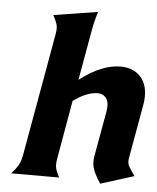

<svg xmlns="http://www.w3.org/2000/svg" viewBox="-52 -764 671 820"><g transform="rotate(5 283.0 -354.0)"><path d="M216 -80Q211 -54 215.5 -37Q220 -20 231 0H26Q44 -20 54 -37Q64 -54 69 -80L163 -609Q168 -636 162.5 -652.5Q157 -669 146 -689L335 -719Q329 -699 324.5 -681.5Q320 -664 315 -637L277 -423Q327 -461 370 -478Q413 -495 451 -495Q484 -495 508 -483Q532 -471 546 -450.5Q560 -430 564 -402.5Q568 -375 563 -345L521 -108Q517 -88 525.5 -73Q534 -58 551 -34L408 11Q387 -21 377.5 -45.5Q368 -70 373 -103L408 -298Q410 -311 410 -324.5Q410 -338 405 -348.5Q400 -359 390 -366Q380 -373 362 -373Q343 -373 317.5 -363.5Q292 -354 260 -331Z"/></g></svg>

Font: LT Museum
Style: Bold Italic
Weight: 700
Designer: Daniel Lyons
Foundry: LyonsType
Version: Version 1.011